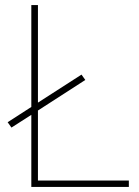

<svg xmlns="http://www.w3.org/2000/svg" viewBox="-20 -734 546 754"><path d="M103 0V-283L25 -233L10 -254L103 -314V-714H129V-331L300 -441L315 -420L129 -300V-25H486V0Z"/></svg>

Font: Noto Sans Bengali Thin
Style: Regular
Weight: 100
Designer: Jelle Bosma - Monotype Design Team
Foundry: Monotype Imaging Inc.
Version: Version 2.003; ttfautohint (v1.8.4.7-5d5b)